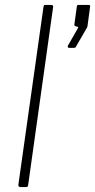

<svg xmlns="http://www.w3.org/2000/svg" viewBox="-20 -762 387 782"><path d="M95 -11Q94 -4 92.5 -2Q91 0 83 0H66Q59 0 56.5 -2.5Q54 -5 55 -11L157 -733Q158 -739 159.5 -740.5Q161 -742 166 -742H188Q199 -742 196 -731ZM261 -567Q258 -567 256.5 -570Q255 -573 256 -575L296 -645Q298 -650 298.5 -651Q299 -652 296 -653L291 -654Q287 -655 284.5 -657Q282 -659 283 -663L293 -736Q294 -740 295 -741Q296 -742 299 -742H342Q344 -742 346 -740Q348 -738 347 -735L336 -653Q335 -652 334.5 -651Q334 -650 334 -649L290 -573Q289 -569 286 -568Q283 -567 277 -567Z"/></svg>

Font: Libre Franklin Thin Thin
Style: Italic
Weight: 250
Italic angle: -8°
Version: Version 3.000